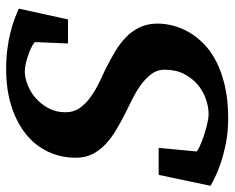

<svg xmlns="http://www.w3.org/2000/svg" viewBox="-92 -640 743 608"><g transform="rotate(-90 279.0 -335.5)"><path d="M522 -491.2H445.8L450.2 -595.2Q450.2 -597.7 440.9 -603Q431.6 -608.4 417.5 -614Q403.3 -619.6 387 -623.8Q370.6 -627.9 356.9 -627.9Q337.4 -627.9 314.9 -619.1Q292.5 -610.4 273.2 -593.8Q253.9 -577.1 241 -553.2Q228 -529.3 228 -499Q228 -472.7 242.4 -452.9Q256.8 -433.1 278.1 -418.2Q299.3 -403.3 323.5 -391.8Q347.7 -380.4 367.2 -371.1Q394 -357.4 419.7 -342.3Q445.3 -327.1 465.1 -308.1Q484.9 -289.1 496.8 -264.4Q508.8 -239.7 508.8 -207Q508.8 -184.1 502.4 -158.9Q496.1 -133.8 481.9 -108.9Q467.8 -84 444.8 -61.3Q421.9 -38.6 388.4 -21.5Q355 -4.4 310.3 5.9Q265.6 16.1 208 16.1Q167 16.1 131.1 9Q95.2 2 67.1 -7.6Q39.1 -17.1 20.5 -26.4Q2 -35.6 -4.9 -40L29.8 -204.1H115.2L104 -85Q103.5 -82 117.2 -75.4Q130.9 -68.8 149.9 -62.3Q168.9 -55.7 189.2 -50.8Q209.5 -45.9 222.2 -45.9Q244.6 -45.9 269.5 -54.4Q294.4 -63 315.2 -80.3Q335.9 -97.7 349.4 -123.8Q362.8 -149.9 362.8 -185.1Q362.8 -209.5 347.9 -228.5Q333 -247.6 311.8 -262.5Q290.5 -277.3 266.4 -289.1Q242.2 -300.8 224.1 -310.1Q197.3 -323.7 172.1 -338.6Q147 -353.5 127.4 -371.8Q107.9 -390.1 95.9 -413.1Q84 -436 84 -465.8Q84 -514.2 103.3 -554.7Q122.6 -595.2 158.9 -624.5Q195.3 -653.8 247.3 -670.4Q299.3 -687 365.2 -687Q398.9 -687 427.2 -683.3Q455.6 -679.7 479.2 -673.8Q502.9 -668 522 -660.9Q541 -653.8 556.2 -647Z"/></g></svg>

Font: Charis SIL
Style: Bold Italic
Weight: 700
Italic angle: -11°
Foundry: SIL International
Version: Version 4.112